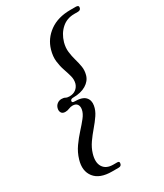

<svg xmlns="http://www.w3.org/2000/svg" viewBox="-208 -807 858 1004"><g transform="rotate(-30 221.0 -305.5)"><path d="M159 -310.5Q157 -300 171.5 -300Q219 -300 237 -280.5Q255 -261 249.5 -230.5Q245 -204 227.8 -178.5Q210.5 -153 188.5 -127.5Q166.5 -102 147.2 -74.5Q128 -47 119 -17Q104.5 31 122.2 59.2Q140 87.5 183 87.5H207Q221.5 87.5 217.5 102Q215 115.5 198.5 115.5H159.5Q85.5 115.5 54.5 75.8Q23.5 36 41.5 -25Q52.5 -62.5 74.5 -93.5Q96.5 -124.5 120.5 -150.8Q144.5 -177 162.5 -199.8Q180.5 -222.5 184.5 -244Q188 -262.5 180 -274.5Q172 -286.5 152 -286.5Q139.5 -286.5 128.5 -281.5Q117.5 -276.5 104 -276.5Q87.5 -276.5 81 -287.2Q74.5 -298 78 -312.5Q81.5 -327.5 93 -336.5Q104.5 -345.5 119.5 -345.5Q133 -345.5 141.2 -340.8Q149.5 -336 163.5 -336Q186.5 -336 201.8 -347.5Q217 -359 223 -378Q229 -400 222.8 -423.2Q216.5 -446.5 207.5 -472.5Q198.5 -498.5 194.8 -529Q191 -559.5 201.5 -596.5Q218 -654 267.8 -689.8Q317.5 -725.5 392.5 -725.5H426.5Q445 -725.5 441 -710Q438 -697 421.5 -697H400Q355 -697 323.8 -669Q292.5 -641 279.5 -595.5Q271.5 -566 274.8 -539.5Q278 -513 285.2 -488Q292.5 -463 296.5 -438.8Q300.5 -414.5 293.5 -389Q285 -358 254.2 -339.5Q223.5 -321 176.5 -321Q161.5 -321 159 -310.5Z"/></g></svg>

Font: Fraunces 144pt S050
Style: Italic
Weight: 400
Italic angle: -16°
Version: Version 1.000; ttfautohint (v1.8.3)